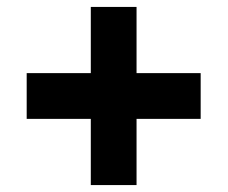

<svg xmlns="http://www.w3.org/2000/svg" viewBox="-20 -541 657 554"><path d="M242 -7V-198H57V-330H242V-521H374V-330H559V-198H374V-7Z"/></svg>

Font: Archivo SemiCondensed Black
Style: Regular
Weight: 900
Width: 4
Designer: Hector Gatti
Foundry: Omnibus-Type
Version: Version 2.001